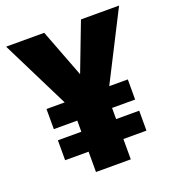

<svg xmlns="http://www.w3.org/2000/svg" viewBox="-130 -818 846 923"><g transform="rotate(-20 293.0 -357.0)"><path d="M293 -468 199 -714H4L177 -366H84V-263H204V-206H84V-104H204V0H382V-104H500V-206H382V-263H500V-366H405L582 -714H387Z"/></g></svg>

Font: Noto Sans Sinhala Black
Style: Regular
Weight: 900
Designer: Jelle Bosma - Monotype Design Team
Foundry: Monotype Imaging Inc.
Version: Version 2.006